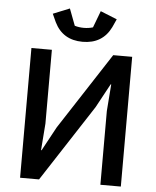

<svg xmlns="http://www.w3.org/2000/svg" viewBox="-61 -978 835 1029"><g transform="rotate(5 357.0 -463.5)"><path d="M86 0V-698H196V-301L185 -157H188L258 -286L526 -698H628V0H518V-397L529 -541H526L456 -412L188 0ZM204 -847 184 -891 273 -927 307 -837Q330 -830 356 -830Q382 -830 405 -837L439 -927L528 -891L508 -847Q463 -755 356 -755Q249 -755 204 -847Z"/></g></svg>

Font: IBM Plex Sans Medm
Style: Regular
Weight: 500
Designer: Mike Abbink, Paul van der Laan, Pieter van Rosmalen
Foundry: Bold Monday
Version: Version 3.005